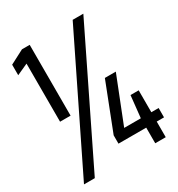

<svg xmlns="http://www.w3.org/2000/svg" viewBox="-204 -936 1054 1139"><g transform="rotate(-30 323.5 -366.5)"><path d="M99 -320V-718L22 -683V-755L118 -805H171V-320ZM36 73 466 -806H539L110 73ZM524 73V-34H334V-91L459 -412H534L410 -98H524L540 -248H596V-98H646V-34H596V73Z"/></g></svg>

Font: Farlight84_Sys_V01
Style: Regular
Weight: 400
Designer: Ryoko NISHIZUKA  (kana, bopomofo & ideographs); Paul D. Hunt (Latin, Greek & Cyrillic); Sandoll Communications , Soo-you
Foundry: Adobe
Version: Version 2.004;October 29, 2024;FontCreator 14.0.0.2814 64-bi